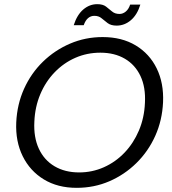

<svg xmlns="http://www.w3.org/2000/svg" viewBox="-20 -890 825 922"><path d="M348 12Q257 12 190.5 -28.5Q124 -69 89 -140Q54 -211 58 -302Q62 -389 95.5 -463.5Q129 -538 186 -593.5Q243 -649 316.5 -680.5Q390 -712 473 -712Q565 -712 631.5 -672Q698 -632 732.5 -561.5Q767 -491 763 -399Q759 -312 725.5 -237.5Q692 -163 635 -107Q578 -51 505 -19.5Q432 12 348 12ZM360 -62Q423 -62 479 -87Q535 -112 578 -157Q621 -202 647 -263Q673 -324 676 -396Q680 -471 654.5 -525Q629 -579 579.5 -608Q530 -637 462 -637Q398 -637 342 -612.5Q286 -588 242.5 -543Q199 -498 173.5 -437.5Q148 -377 145 -306Q141 -231 166.5 -176Q192 -121 242 -91.5Q292 -62 360 -62ZM334 -769Q350 -819 380 -844.5Q410 -870 447 -870Q474 -870 489 -858.5Q504 -847 518 -835Q532 -823 554 -823Q570 -823 584 -834.5Q598 -846 605 -868H654Q639 -819 608.5 -793Q578 -767 540 -767Q513 -767 497 -779Q481 -791 467.5 -802.5Q454 -814 433 -814Q416 -814 403 -803Q390 -792 382 -769Z"/></svg>

Font: DM Sans 28pt
Style: Italic
Weight: 400
Italic angle: -10°
Version: Version 4.004;gftools[0.9.30]